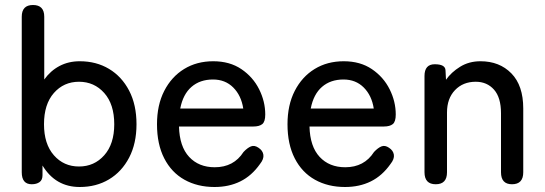

<svg xmlns="http://www.w3.org/2000/svg" viewBox="-20 -737 2181 768"><path d="M299 11Q202 11 150 -75V-36Q150 -17 138 -8.5Q126 0 107 0Q67 0 67 -48V-670Q67 -717 112 -717Q157 -717 157 -670V-419Q182 -454 218 -473Q254 -492 299 -492Q365 -492 416 -461.5Q467 -431 496.5 -374.5Q526 -318 526 -240Q526 -163 496.5 -106.5Q467 -50 416 -19.5Q365 11 299 11ZM296 -71Q357 -71 397 -116Q437 -161 437 -240Q437 -320 397 -365Q357 -410 296 -410Q235 -410 195.5 -365Q156 -320 156 -240Q156 -161 195.5 -116Q235 -71 296 -71Z M838 11Q770 11 718 -18Q666 -47 637 -103.5Q608 -160 608 -240Q608 -317 637 -373.5Q666 -430 716.5 -461Q767 -492 833 -492Q899 -492 945.5 -460.5Q992 -429 1016.5 -380Q1041 -331 1041 -279Q1041 -250 1029 -240.5Q1017 -231 994 -231H696Q698 -151 736.5 -109.5Q775 -68 839 -68Q915 -68 954 -129Q970 -146 984 -151.5Q998 -157 1014 -146Q1031 -135 1033.5 -118Q1036 -101 1020 -81Q987 -34 941.5 -11.5Q896 11 838 11ZM701 -303H953Q945 -355 913 -387Q881 -419 832 -419Q780 -419 746 -389.5Q712 -360 701 -303Z M1360 11Q1292 11 1240 -18Q1188 -47 1159 -103.5Q1130 -160 1130 -240Q1130 -317 1159 -373.5Q1188 -430 1238.5 -461Q1289 -492 1355 -492Q1421 -492 1467.5 -460.5Q1514 -429 1538.5 -380Q1563 -331 1563 -279Q1563 -250 1551 -240.5Q1539 -231 1516 -231H1218Q1220 -151 1258.5 -109.5Q1297 -68 1361 -68Q1437 -68 1476 -129Q1492 -146 1506 -151.5Q1520 -157 1536 -146Q1553 -135 1555.5 -118Q1558 -101 1542 -81Q1509 -34 1463.5 -11.5Q1418 11 1360 11ZM1223 -303H1475Q1467 -355 1435 -387Q1403 -419 1354 -419Q1302 -419 1268 -389.5Q1234 -360 1223 -303Z M1723 0Q1678 0 1678 -48V-433Q1678 -480 1719 -480Q1761 -480 1762 -456L1764 -418Q1785 -448 1820.5 -470Q1856 -492 1902 -492Q1978 -492 2025.5 -443.5Q2073 -395 2073 -303V-48Q2073 0 2028 0Q1984 0 1984 -48V-284Q1984 -347 1956 -378.5Q1928 -410 1883 -410Q1832 -410 1800 -376.5Q1768 -343 1768 -287V-48Q1768 0 1723 0Z"/></svg>

Font: Zen Maru Gothic Medium
Style: Regular
Weight: 500
Designer: Yoshimichi Ohira
Foundry: Positype
Version: Version 1.001